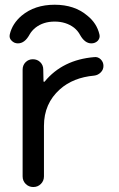

<svg xmlns="http://www.w3.org/2000/svg" viewBox="-20 -791 492 791"><path d="M73.2 -503.9Q73.2 -522.5 85.4 -534.7Q97.7 -546.9 115.2 -546.9Q133.8 -546.9 146 -534.7Q158.2 -522.5 158.2 -504.9L159.2 -457Q159.2 -455.1 160.6 -454.1Q162.1 -453.1 164.1 -455.1Q238.3 -544.9 368.2 -555.7Q383.8 -557.6 395 -546.4Q406.2 -535.2 406.2 -519.5Q406.2 -503.9 395 -492.7Q383.8 -481.4 368.2 -479.5Q281.2 -471.7 226.6 -422.9Q161.1 -364.3 161.1 -272.5V-64.5Q161.1 -45.9 148.4 -33.2Q135.7 -20.5 117.2 -20.5Q98.6 -20.5 85.9 -33.2Q73.2 -45.9 73.2 -64.5ZM101.6 -648.4Q82 -612.3 53.7 -612.3Q38.1 -612.3 27.3 -624Q19.5 -631.8 19.5 -642.6Q19.5 -646.5 20.5 -650.4Q31.2 -694.3 69.3 -726.6Q123 -771.5 205.1 -771.5Q287.1 -771.5 339.8 -726.6Q378.9 -695.3 389.6 -649.4Q390.6 -645.5 390.6 -642.6Q390.6 -631.8 382.8 -623Q372.1 -612.3 356.4 -612.3Q329.1 -612.3 309.6 -647.5Q300.8 -664.1 285.2 -676.8Q252 -702.1 205.1 -702.1Q158.2 -702.1 126 -676.8Q110.4 -664.1 101.6 -648.4Z"/></svg>

Font: Gen Jyuu Gothic Regular
Style: Regular
Weight: 400
Designer: [Source Han Sans]
Ryoko NISHIZUKA  (kana & ideographs); Paul D. Hunt (Latin, Greek & Cyrillic); Wenlong ZHANG  (bopomofo
Version: Version 1.002.20150607